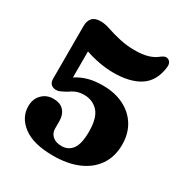

<svg xmlns="http://www.w3.org/2000/svg" viewBox="-171 -851 953 999"><g transform="rotate(30 305.5 -351.0)"><path d="M46.5 -141Q46.5 -185 73.5 -212.5Q100.5 -240 141 -240Q183 -240 204.2 -216.5Q225.5 -193 225.5 -155V-109.5Q225.5 -83 244.8 -65.2Q264 -47.5 300.5 -47.5Q339 -47.5 362.8 -78.2Q386.5 -109 386.5 -184Q386.5 -266.5 354 -302Q321.5 -337.5 269.5 -337.5Q244.5 -337.5 224.2 -329.8Q204 -322 183 -306.5Q164.5 -297 153.2 -291.5Q142 -286 128 -286Q111.5 -286 99.2 -296.2Q87 -306.5 87 -329V-646Q87 -676.5 102.5 -694.2Q118 -712 152 -712Q177 -712 203 -703.5Q246.5 -688.5 290.5 -679Q334.5 -669.5 377.5 -669.5Q427.5 -669.5 459.5 -679.5Q491.5 -689.5 511.5 -706.5Q522 -715 532.5 -718.8Q543 -722.5 554.5 -717Q563.5 -712.5 568.5 -701.5Q573.5 -690.5 569.5 -667.5Q556.5 -586 498 -549.5Q439.5 -513 343.5 -513Q300 -513 255.8 -521.2Q211.5 -529.5 173 -543V-386.5Q206 -408 243.5 -418.2Q281 -428.5 330 -428.5Q402 -428.5 456 -401.5Q510 -374.5 540 -325.8Q570 -277 570 -211.5Q570 -139 534.8 -87.5Q499.5 -36 436 -9Q372.5 18 287 18Q168 18 107.2 -27.8Q46.5 -73.5 46.5 -141Z"/></g></svg>

Font: Fraunces 9pt S100
Style: Bold
Weight: 700
Version: Version 1.000; ttfautohint (v1.8.3)